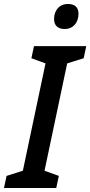

<svg xmlns="http://www.w3.org/2000/svg" viewBox="-55 -946 454 966"><path d="M270 -800C314 -800 340 -833 340 -877C340 -910 320 -926 287 -926C242 -926 217 -892 217 -850C217 -817 237 -800 270 -800ZM-35 0H228L241 -61L169 -87L283 -627L366 -653L379 -714H116L103 -653L174 -627L60 -87L-22 -61Z"/></svg>

Font: Noto Sans Display SemiCondensed Medium
Style: Italic
Weight: 500
Width: 4
Italic angle: -12°
Designer: Monotype Design Team
Foundry: Monotype Imaging Inc.
Version: Version 1.900